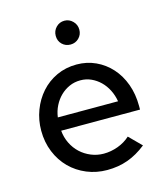

<svg xmlns="http://www.w3.org/2000/svg" viewBox="-109 -801 782 896"><g transform="rotate(-15 282.5 -353.5)"><path d="M48 0ZM489 -59Q445 -24 399 -7.5Q353 9 299 9Q247 9 201 -10Q155 -29 121 -63Q87 -97 67.5 -144.5Q48 -192 48 -248Q48 -299 65.5 -345.5Q83 -392 114.5 -427.5Q146 -463 190 -483.5Q234 -504 287 -504Q336 -504 378.5 -484.5Q421 -465 452.5 -430Q484 -395 501.5 -347Q519 -299 519 -241V-224H138Q141 -191 155 -162.5Q169 -134 191 -113.5Q213 -93 242 -81Q271 -69 303 -69Q338 -69 372 -81.5Q406 -94 431 -117ZM285 -428Q256 -428 231.5 -417Q207 -406 188 -387.5Q169 -369 156 -343.5Q143 -318 139 -288H430Q425 -318 412 -343.5Q399 -369 380 -387.5Q361 -406 337 -417Q313 -428 285 -428ZM285 -601Q261 -601 244.5 -617Q228 -633 228 -658Q228 -682 244.5 -699Q261 -716 285 -716Q308 -716 325 -699Q342 -682 342 -658Q342 -634 325.5 -617.5Q309 -601 285 -601Z"/></g></svg>

Font: Rosa Sans
Style: Regular
Weight: 400
Designer: Pentagram / MCKL
Foundry: Pentagram / MCKL
Version: Version 1.005;September 16, 2019;FontCreator 11.5.0.2425 64-